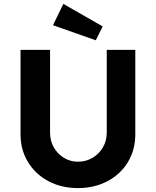

<svg xmlns="http://www.w3.org/2000/svg" viewBox="-20 -956 797 982"><path d="M85 -269V-701H236V-278Q236 -236 255 -202.5Q274 -169 306.5 -149Q339 -129 379 -129Q420 -129 453.5 -149Q487 -169 506.5 -202.5Q526 -236 526 -278V-701H672V-269Q672 -190 634.5 -127.5Q597 -65 530 -29.5Q463 6 379 6Q294 6 227.5 -29.5Q161 -65 123 -127.5Q85 -190 85 -269ZM470 -750 251 -827 304 -936 505 -821Z"/></svg>

Font: Mach SemiBold
Style: Regular
Weight: 600
Version: Version 1.002